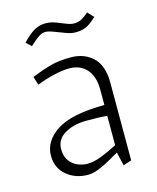

<svg xmlns="http://www.w3.org/2000/svg" viewBox="-98 -685 624 765"><g transform="rotate(-15 213.5 -302.5)"><path d="M171 11Q119 11 83 -19.5Q47 -50 47 -100Q47 -160 107.5 -200Q168 -240 305 -241Q305 -257 305 -273Q305 -289 305 -305Q305 -358 279 -388Q253 -418 207 -418Q179 -418 143 -409.5Q107 -401 72 -387L61 -422Q106 -440 140.5 -449.5Q175 -459 224 -459Q280 -459 315.5 -425Q351 -391 351 -321V0L317 11L304 -45Q287 -35 263 -21.5Q239 -8 215 1.5Q191 11 171 11ZM178 -32Q206 -32 237 -44Q268 -56 305 -75V-196Q285 -198 264 -198.5Q243 -199 220 -199Q168 -199 130.5 -177.5Q93 -156 93 -115Q93 -85 107 -66.5Q121 -48 141 -40Q161 -32 178 -32ZM334 -615 357 -590Q348 -582 339 -574.5Q330 -567 320 -561.5Q310 -556 298 -553Q286 -550 270 -550Q252 -550 229.5 -558.5Q207 -567 186 -575Q165 -583 152 -583Q139 -583 125 -573.5Q111 -564 100.5 -554Q90 -544 87 -542L66 -562Q76 -573 86.5 -582.5Q97 -592 108.5 -599.5Q120 -607 133 -611.5Q146 -616 162 -616Q183 -616 203 -608.5Q223 -601 241 -593.5Q259 -586 273 -586Q293 -586 308 -595.5Q323 -605 334 -615Z"/></g></svg>

Font: Ancizar Sans Thin
Style: Regular
Weight: 100
Designer: Cesar Puertas, Viviana Monsalve, Julian Moncada, Julian Prieto, Jose Castro, Mariel Hernandez, Felipe Aragon, Sara Alarc
Version: Version 8.100